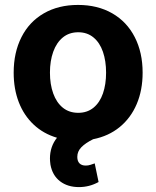

<svg xmlns="http://www.w3.org/2000/svg" viewBox="-20 -557 630 775"><path d="M408.2 -263.7Q408.2 -311 395.5 -347.9Q382.8 -384.8 357.4 -405.8Q332 -426.8 295.9 -426.8Q259.3 -426.8 233.6 -405.8Q208 -384.8 194.8 -347.9Q181.6 -311 181.6 -263.7Q181.6 -216.8 194.8 -179.9Q208 -143.1 233.6 -122.3Q259.3 -101.6 295.9 -101.6Q332 -101.6 357.4 -122.3Q382.8 -143.1 395.5 -179.7Q408.2 -216.3 408.2 -263.7ZM183.6 107.4Q181.6 91.8 181.6 83Q181.6 34.7 210 -1Q155.3 -17.1 116 -54Q76.7 -90.8 55.9 -144.3Q35.2 -197.8 35.2 -263.7Q35.2 -345.2 66.7 -407.2Q98.1 -469.2 157 -503.2Q215.8 -537.1 294.9 -537.1Q374 -537.1 433.1 -503.2Q492.2 -469.2 523.9 -407.2Q555.7 -345.2 555.7 -263.7Q555.7 -192.9 531.7 -136.7Q507.8 -80.6 462.9 -43.9Q418 -7.3 356 4.9Q324.7 20.5 308.3 37.4Q292 54.2 292 76.2Q292 93.3 300.8 102.3Q309.6 111.3 326.2 111.3Q335.9 111.3 345.5 108.2Q355 105 362.3 102.5L377.9 177.7Q340.8 198.2 298.8 198.2Q252.9 198.2 222.2 174.6Q191.4 150.9 183.6 107.4Z"/></svg>

Font: Pretendard JP
Style: Bold
Weight: 700
Designer: Base glyphs from Inter by Rasmus Andersson; Hangeul glyphs from Noto Sans CJK(Source Han Sans) by Jang Soo-young and Kan
Foundry: Kil Hyung-jin
Version: Version 1.309